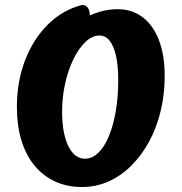

<svg xmlns="http://www.w3.org/2000/svg" viewBox="-20 -730 731 773"><path d="M380 -587Q352 -587 325 -562Q298 -537 276.5 -493.5Q255 -450 242.5 -395Q230 -340 230 -280Q230 -223 241 -180.5Q252 -138 273 -114.5Q294 -91 322 -91Q351 -91 375.5 -114.5Q400 -138 418 -181Q436 -224 446 -281.5Q456 -339 456 -407Q456 -465 447 -505Q438 -545 421.5 -566Q405 -587 380 -587ZM342 -668Q374 -682 401 -687.5Q428 -693 453 -693Q512 -693 554.5 -660.5Q597 -628 620 -568Q643 -508 643 -424Q643 -349 626.5 -281.5Q610 -214 579.5 -158.5Q549 -103 507.5 -62Q466 -21 416 1Q366 23 310 23Q250 23 201.5 0.5Q153 -22 118.5 -64Q84 -106 66 -165.5Q48 -225 48 -299Q48 -402 81 -487.5Q114 -573 173 -631.5Q232 -690 310 -710Q340 -710 342 -668Z"/></svg>

Font: Merienda Black
Style: Regular
Weight: 900
Designer: Eduardo Rodriguez Tunni
Foundry: Eduardo Rodriguez Tunni
Version: Version 2.001